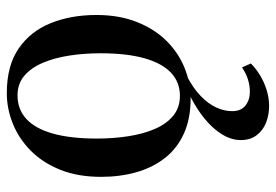

<svg xmlns="http://www.w3.org/2000/svg" viewBox="-143 -426 810 564"><g transform="rotate(-90 262.0 -144.0)"><path d="M24.5 -252Q24.5 -320 45.2 -371.8Q66 -423.5 101.2 -458.5Q136.5 -493.5 180.5 -511.2Q224.5 -529 270.5 -529Q351 -529 401.8 -494Q452.5 -459 476.2 -399.5Q500 -340 500 -266Q500 -198.5 479.2 -146.5Q458.5 -94.5 423.5 -59.5Q388.5 -24.5 344.5 -6.8Q300.5 11 254.5 11Q195 11 151.2 -9Q107.5 -29 79.5 -65Q51.5 -101 38 -148.8Q24.5 -196.5 24.5 -252ZM262.5 -20.5Q302.5 -20.5 330.2 -46.5Q358 -72.5 372.8 -124.5Q387.5 -176.5 387.5 -254Q387.5 -301.5 380.8 -345.2Q374 -389 359.5 -423.2Q345 -457.5 321.5 -477.5Q298 -497.5 263.5 -497.5Q223 -497.5 194.8 -471.8Q166.5 -446 151.8 -394.2Q137 -342.5 137 -264Q137 -216 143.8 -172.2Q150.5 -128.5 165.2 -94.2Q180 -60 204 -40.2Q228 -20.5 262.5 -20.5ZM232.5 241.5Q207 241.5 184.2 232.8Q161.5 224 147 205.2Q132.5 186.5 132.5 158Q132.5 136 143.2 114.2Q154 92.5 174 71.8Q194 51 222 32.5Q250 14 284.5 -1L302 -5L322 -1Q284.5 18.5 261.5 41Q238.5 63.5 228 86.8Q217.5 110 217.5 133Q217.5 159 234 172Q250.5 185 274 185Q292.5 185 310.2 179.5Q328 174 346 162L357.5 188Q343 202.5 323 214.8Q303 227 279.8 234.2Q256.5 241.5 232.5 241.5Z"/></g></svg>

Font: Merriweather 120pt
Style: Regular
Weight: 400
Version: Version 2.100